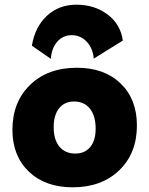

<svg xmlns="http://www.w3.org/2000/svg" viewBox="-20 -789 637 819"><path d="M197 -538 116 -594Q129 -674 180 -721.5Q231 -769 306 -769Q383 -769 438.5 -727.5Q494 -686 504 -616L380 -539Q376 -584 349.5 -611.5Q323 -639 286 -639Q249 -639 224.5 -611.5Q200 -584 197 -538ZM290 10Q173 10 103 -57Q33 -124 33 -235Q33 -354 108.5 -427Q184 -500 308 -500Q425 -500 494.5 -433Q564 -366 564 -254Q564 -135 488.5 -62.5Q413 10 290 10ZM301 -134Q342 -134 365 -162Q388 -190 388 -240Q388 -295 363.5 -325.5Q339 -356 296 -356Q255 -356 232 -327Q209 -298 209 -246Q209 -193 233.5 -163.5Q258 -134 301 -134Z"/></svg>

Font: Cantarell Extra Bold
Style: Regular
Weight: 800
Designer: Dave Crossland, Nikolaus Waxweiler, Florian Fecher, Jacques Le Bailly, Eben Sorkin, Alexei Vanyashin, Alexios Zavras, Em
Version: Version 0.303